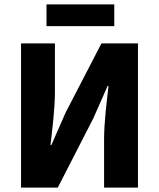

<svg xmlns="http://www.w3.org/2000/svg" viewBox="-20 -847 719 867"><path d="M75 0H241L402 -314L466 -459H470C462 -387 450 -296 450 -218V0H603V-651H438L276 -338L212 -192H208C216 -262 228 -355 228 -433V-651H75ZM190 -729H496V-827H190Z"/></svg>

Font: Source Sans Pro
Style: Bold
Weight: 700
Designer: Paul D. Hunt
Foundry: Adobe Systems Incorporated
Version: Version 3.006;hotconv 1.0.111;makeotfexe 2.5.65597